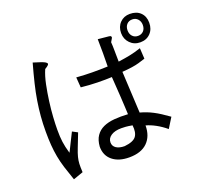

<svg xmlns="http://www.w3.org/2000/svg" viewBox="-139 -936 1278 1183"><g transform="rotate(-20 500.0 -345.0)"><path d="M733 -672Q733 -713 758.5 -739Q784 -765 823 -765Q867 -765 892.5 -740Q918 -715 918 -673Q918 -631 892.5 -604.5Q867 -578 826 -578Q786 -578 759.5 -605Q733 -632 733 -672ZM876 -674Q876 -697 862 -712.5Q848 -728 826 -728Q803 -728 789.5 -713Q776 -698 776 -674Q776 -650 790 -635Q804 -620 826 -620Q848 -620 862 -634.5Q876 -649 876 -674ZM659 -445 673 -173Q695 -167 714.5 -159.5Q734 -152 754.5 -141.5Q775 -131 797.5 -116.5Q820 -102 848 -82L807 -16Q776 -42 743 -60Q710 -78 680 -86Q680 -16 639 24.5Q598 65 520 65Q451 65 410.5 32Q370 -1 370 -59Q373 -102 391.5 -129Q410 -156 440.5 -170Q471 -184 512.5 -187.5Q554 -191 602 -188Q601 -210 599.5 -240Q598 -270 596 -303.5Q594 -337 591.5 -371.5Q589 -406 587 -437Q546 -435 493.5 -436Q441 -437 385 -443L380 -510Q432 -506 482.5 -505.5Q533 -505 585 -507Q585 -531 585.5 -552.5Q586 -574 586 -595Q586 -616 585.5 -638Q585 -660 585 -686L636 -681Q661 -679 665.5 -677Q670 -675 671 -668Q670 -663 665.5 -656Q661 -649 656 -640Q658 -615 658 -586Q658 -557 659 -512Q680 -515 698.5 -518Q717 -521 734.5 -524.5Q752 -528 770.5 -533Q789 -538 810 -545L814 -475Q809 -473 770.5 -461.5Q732 -450 659 -445ZM605 -114Q576 -119 561.5 -120Q547 -121 533 -121Q491 -121 466 -104.5Q441 -88 441 -61Q441 -37 461 -23.5Q481 -10 516 -10Q574 -16 592.5 -41Q611 -66 605 -114ZM241 -206 275 -188Q253 -131 240.5 -99.5Q228 -68 222.5 -46Q217 -24 216 -3.5Q215 17 217 52L152 75Q134 24 121.5 -16Q109 -56 102 -94Q95 -132 92 -171.5Q89 -211 89 -260Q89 -312 93 -360Q97 -408 105 -458Q113 -508 126.5 -564Q140 -620 159 -688L206 -673Q227 -666 236 -660Q245 -654 245 -648Q245 -640 218 -624Q201 -585 190.5 -533.5Q180 -482 173 -429.5Q166 -377 163 -329Q160 -281 160 -247Q160 -222 161 -203Q162 -184 164.5 -166Q167 -148 171 -130Q175 -112 182 -88Q185 -93 192 -107.5Q199 -122 208 -140Q217 -158 226 -176Q235 -194 241 -206Z"/></g></svg>

Font: D2Coding ligature
Style: Regular
Weight: 400
Monospace: yes
Designer: Yong-Rak Park; Jeong-Hwan Yoon; Sang-Min Lee;
Foundry: NHN Corporation
Version: Version 1.3.2; Build 20180524